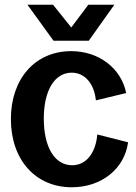

<svg xmlns="http://www.w3.org/2000/svg" viewBox="-20 -776 576 811"><path d="M283 15C409 15 506 -63 521 -175L391 -208C384 -128 343 -78 285 -78C211 -78 165 -154 165 -275C165 -393 210 -469 283 -469C338 -469 378 -423 385 -352L513 -383C492 -488 397 -560 281 -560C129 -560 26 -444 26 -273C26 -101 130 15 283 15ZM206 -604H355L463 -756H353L281 -660L204 -756H96Z"/></svg>

Font: Ronzino
Style: Bold
Weight: 700
Designer: Nunzio Mazzaferro
Foundry: Collletttivo
Version: Version 1.000;Glyphs 3.3 (3337)